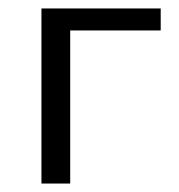

<svg xmlns="http://www.w3.org/2000/svg" viewBox="-20 -434 424 454"><path d="M78 -414H360V-362H146V0H78Z"/></svg>

Font: LXGW Bright GB
Style: Regular
Weight: 400
Designer: Christian Thalmann (Catharsis Fonts)
Foundry: LXGW / Christian Thalmann (Catharsis Fonts) / Fontworks Inc.
Version: Version 5.510